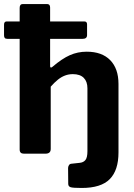

<svg xmlns="http://www.w3.org/2000/svg" viewBox="-20 -762 665 952"><path d="M385.4 170Q342.8 170 330.6 166.4Q318.3 162.7 318.3 149.6L317.6 70.9Q317.6 64.3 321.6 57.5Q325.6 50.6 333.5 49.9L375.1 45.4Q393.8 43.6 403.6 31.4Q413.5 19.2 413.5 -12.4V-324.2Q413.5 -357.6 395.2 -376Q376.9 -394.4 341.1 -394.4Q320.4 -394.4 302.1 -387.4Q283.9 -380.5 267 -366.9Q250.1 -353.3 231.5 -332.3V-23.3Q231.5 0 205.4 0H98.6Q77.5 0 77.5 -20.4V-569.3H17.7Q7.3 -569.3 3.6 -573.8Q0 -578.2 0 -587.2V-639.3Q0 -655.6 12.8 -655.6H77.5V-723Q77.5 -742 93.3 -742H213.3Q228.5 -742 228.5 -724.7V-655.6H398.6Q411.7 -655.6 411.7 -641V-588.1Q411.7 -569.3 389.3 -569.3H228.5V-434.3Q228.5 -428.6 231.5 -427.2Q234.6 -425.9 240 -430.6Q287.6 -471.3 326.6 -488.5Q365.5 -505.7 409.8 -505.7Q485.5 -505.7 526.5 -463.7Q567.5 -421.6 567.5 -345.9V-6Q567.5 82.1 524.4 126Q481.2 170 385.4 170Z"/></svg>

Font: Libre Franklin Thin
Style: Regular
Weight: 100
Designer: Pablo Impallari, Rodrigo Fuenzalida, Nhung Nguyen
Foundry: Impallari Type
Version: Version 3.000